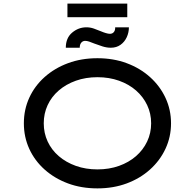

<svg xmlns="http://www.w3.org/2000/svg" viewBox="-20 -1032 1078 1062"><path d="M519 10Q430 10 356 -17.5Q282 -45 227 -94Q172 -143 142 -208.5Q112 -274 112 -350Q112 -426 142 -491.5Q172 -557 227 -606Q282 -655 356 -682.5Q430 -710 519 -710Q607 -710 681 -682.5Q755 -655 810 -605.5Q865 -556 895.5 -490.5Q926 -425 926 -350Q926 -275 895.5 -209.5Q865 -144 810 -94.5Q755 -45 681 -17.5Q607 10 519 10ZM519 -95Q584 -95 638.5 -114.5Q693 -134 732.5 -168.5Q772 -203 794 -249.5Q816 -296 816 -350Q816 -404 794 -450.5Q772 -497 732.5 -531.5Q693 -566 638.5 -585.5Q584 -605 519 -605Q454 -605 399.5 -585.5Q345 -566 305 -531.5Q265 -497 243.5 -450.5Q222 -404 222 -350Q222 -296 243.5 -249.5Q265 -203 305 -168.5Q345 -134 399.5 -114.5Q454 -95 519 -95ZM593 -768Q570 -768 546.5 -775.5Q523 -783 502 -791Q485 -798 473 -802Q461 -806 451 -806Q438 -806 429.5 -796Q421 -786 421 -768H344Q344 -822 379 -851.5Q414 -881 458 -881Q479 -881 499 -874Q519 -867 538 -859Q552 -853 565.5 -849Q579 -845 588 -845Q602 -845 610 -855Q618 -865 617 -881H693Q693 -852 681 -826Q669 -800 646.5 -784Q624 -768 593 -768ZM353 -937V-1012H684V-937Z"/></svg>

Font: Lexend Tera
Style: Regular
Weight: 400
Designer: Bonnie Shaver-Troup, Thomas Jockin
Foundry: Lexend
Version: Version 1.007